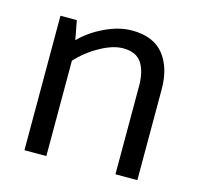

<svg xmlns="http://www.w3.org/2000/svg" viewBox="-80 -584 689 669"><g transform="rotate(15 264.5 -250.0)"><path d="M304 -432Q351 -432 371 -402Q391 -372 391 -318V-1H470V-329Q470 -407 432.5 -453.5Q395 -500 318 -500Q272 -500 221 -476Q170 -452 135 -416L122 -485H63V0H142V-344Q177 -382 222.5 -407Q268 -432 304 -432Z"/></g></svg>

Font: Catamaran
Style: Regular
Weight: 400
Designer: Pria Ravichandran
Version: Version 1.000;PS 001.000;hotconv 1.0.70;makeotf.lib2.5.58329